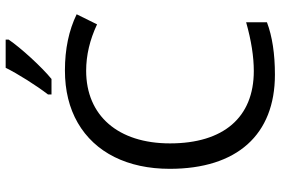

<svg xmlns="http://www.w3.org/2000/svg" viewBox="-175 -796 981 671"><g transform="rotate(-90 315.5 -460.5)"><path d="M320.8 -771V-783.2C352.1 -823.7 393.1 -888.7 414.1 -931.2H512.7V-920.9C483.9 -878.4 416.5 -804.7 375 -771ZM573.2 -18.1C523.9 0.5 462.9 9.8 390.1 9.8C179.7 9.8 61 -123 61 -357.9C61 -504.9 117.7 -619.1 221.7 -679.2C273.4 -709 334.5 -724.1 404.8 -724.1C479.5 -724.1 544.9 -710.4 601.1 -683.1L565.9 -611.8C511.7 -637.2 458 -649.9 403.8 -649.9C247.1 -649.9 149.9 -538.6 149.9 -356.9C149.9 -169.9 240.7 -64 402.8 -64C452.6 -64 509.3 -72.8 573.2 -90.8Z"/></g></svg>

Font: OpenSansEmoji
Style: Regular
Weight: 400
Foundry: MorbZ
Version: Version 1.000;PS 001.000;hotconv 1.0.70;makeotf.lib2.5.58329